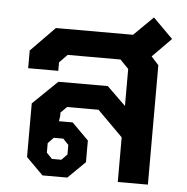

<svg xmlns="http://www.w3.org/2000/svg" viewBox="-48 -677 704 724"><g transform="rotate(5 304.0 -315.0)"><path d="M510 -483 538 -452V0H424V-169L328 -265H209L186 -242V-228L183 -209H235L298 -146V-64L233 0H139L75 -64V-267L168 -357H355L426 -288V-428L394 -461H194L164 -430V-398H50V-465L141 -558H433L506 -630L581 -555ZM169 -145 148 -123V-87L169 -65H205L226 -87V-123L205 -145Z"/></g></svg>

Font: Chakra Petch SemiBold
Style: Regular
Weight: 600
Designer: Katatrad Aksorn Co.,Ltd.
Foundry: Cadson Demak Co.,Ltd.
Version: Version 1.000; ttfautohint (v1.6)